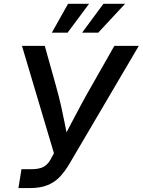

<svg xmlns="http://www.w3.org/2000/svg" viewBox="-20 -962 730 982"><path d="M74.2 0 89.8 -96.7H142.6Q178.2 -96.7 200.7 -107.7Q223.1 -118.7 237.8 -145L255.9 -178.2L92.3 -727.5H209L266.6 -521.5Q281.2 -469.2 292 -421.6Q302.7 -374 311.5 -329.3Q320.3 -284.7 329.1 -239.7H296.4Q320.3 -285.2 343.5 -329.6Q366.7 -374 392.1 -421.4Q417.5 -468.8 447.8 -521.5L564.9 -727.5H689.9L336.4 -126.5Q314 -87.9 287.6 -59.3Q261.2 -30.8 224.1 -15.4Q187 0 131.3 0ZM325.7 -794.9H245.1L328.1 -942.4H435.5ZM482.4 -794.9H399.9L508.8 -942.4H619.6Z"/></svg>

Font: Inter 24pt Medium
Style: Italic
Weight: 500
Italic angle: -9.3988°
Designer: Rasmus Andersson
Foundry: rsms
Version: Version 4.001;git-66647c0bb